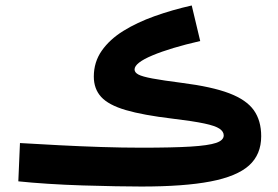

<svg xmlns="http://www.w3.org/2000/svg" viewBox="-20 -667 1017 702"><path d="M497 15Q460 15 403.5 14Q347 13 282.5 11Q218 9 156 5Q94 1 47 -4L53 -144Q120 -140 196.5 -136Q273 -132 350.5 -129.5Q428 -127 497 -127Q611 -127 676.5 -131Q742 -135 770 -144.5Q798 -154 798 -172Q798 -186 782.5 -196.5Q767 -207 727 -215.5Q687 -224 612 -233Q503 -246 440 -264.5Q377 -283 350 -312.5Q323 -342 323 -387Q323 -440 352 -481.5Q381 -523 431 -554Q481 -585 545.5 -608Q610 -631 681 -647L712 -517Q603 -492 537.5 -464.5Q472 -437 472 -413Q472 -402 486 -394.5Q500 -387 537.5 -380Q575 -373 645 -364Q755 -350 818 -326Q881 -302 908 -264Q935 -226 935 -169Q935 -102 890.5 -62Q846 -22 749.5 -3.5Q653 15 497 15Z"/></svg>

Font: Noto Sans Arabic Cond ExtBd
Style: Regular
Weight: 800
Width: 3
Designer: Monotype Design Team, Nadine Chahine, Nizar Qandah and Khaled Hosny
Foundry: Monotype Imaging Inc.
Version: Version 2.012; ttfautohint (v1.8.4.7-5d5b)